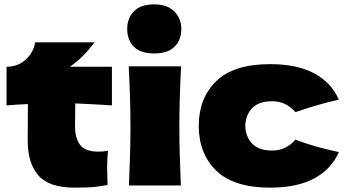

<svg xmlns="http://www.w3.org/2000/svg" viewBox="-20 -850 1608 880"><path d="M493 -367Q401 -373 325 -376L324 -270Q324 -216 347.5 -185.5Q371 -155 431 -155Q454 -155 475 -159Q471 -122 471 -84Q471 -66 473 -2Q429 6 399 8Q369 10 321 10Q204 10 155.5 -46.5Q107 -103 107 -204L108 -373Q61 -371 10 -367V-544Q62 -544 98 -577Q134 -610 141 -656H413Q362 -586 300 -544H493Z M563 -717Q563 -766 593.5 -798Q624 -830 687 -830Q747 -830 779 -797.5Q811 -765 811 -717Q811 -667 780 -636Q749 -605 687 -605Q624 -605 593.5 -636Q563 -667 563 -717ZM571 0Q578 -161 578 -266Q578 -391 570 -546H810Q802 -397 802 -266Q802 -156 809 0Z M1227 -160Q1260 -160 1286 -172.5Q1312 -185 1334 -210Q1419 -177 1533 -153Q1500 -76 1421.5 -33Q1343 10 1218 10Q1051 10 971 -68Q891 -146 891 -273Q891 -400 971 -478Q1051 -556 1218 -556Q1343 -556 1421.5 -513Q1500 -470 1533 -393Q1444 -374 1334 -336Q1312 -361 1286 -373.5Q1260 -386 1227 -386Q1167 -386 1136.5 -355Q1106 -324 1104 -273Q1106 -222 1136.5 -191Q1167 -160 1227 -160Z"/></svg>

Font: Dela Gothic One
Style: Regular
Weight: 400
Designer: aratakana
Foundry: aratakana
Version: Version 1.004